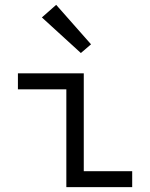

<svg xmlns="http://www.w3.org/2000/svg" viewBox="-20 -773 620 793"><path d="M254 0V-404H54V-470H326V-66H526V0ZM314 -554 153 -701 212 -753 356 -590Z"/></svg>

Font: Sometype Mono
Style: Regular
Weight: 400
Monospace: yes
Designer: Ryoichi Tsunekawa
Foundry: Dharma Type
Version: Version 1.000; ttfautohint (v1.8.3)